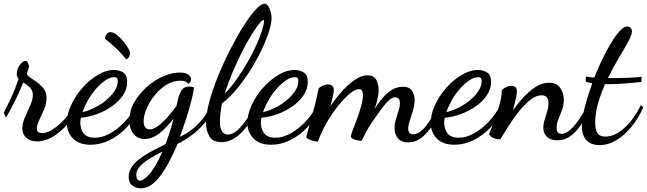

<svg xmlns="http://www.w3.org/2000/svg" viewBox="-20 -740 3505 1040"><path d="M181 26Q145 26 123 7Q101 -12 101 -44Q101 -72 115 -104.5Q129 -137 143.5 -168.5Q158 -200 158 -225Q158 -251 141.5 -266.5Q125 -282 106 -293Q83 -236 56.5 -184Q30 -132 13 -104L0 -129Q14 -155 37 -203.5Q60 -252 81 -313Q71 -323 71 -339Q71 -366 87.5 -388Q104 -410 117 -410Q128 -410 132.5 -397.5Q137 -385 137 -380Q137 -375 132 -361.5Q127 -348 126 -343Q126 -331 142.5 -320.5Q159 -310 179.5 -295.5Q200 -281 216 -260.5Q232 -240 232 -208Q232 -178 219 -148Q206 -118 193 -91Q180 -64 180 -45Q180 -29 188 -24Q196 -19 207 -19Q231 -19 257 -34Q283 -49 307.5 -72Q332 -95 351 -120.5Q370 -146 380 -167L400 -152Q381 -109 346 -68Q311 -27 268 -0.5Q225 26 181 26Z M471 44Q408 44 375 10Q342 -24 342 -75Q342 -120 364.5 -169.5Q387 -219 425 -262.5Q463 -306 508.5 -333.5Q554 -361 599 -361Q624 -361 646.5 -348Q669 -335 669 -296Q669 -258 646.5 -224.5Q624 -191 587.5 -165Q551 -139 506.5 -122.5Q462 -106 418 -102Q417 -96 416 -90Q415 -84 415 -74Q415 -66 417.5 -52.5Q420 -39 427.5 -25.5Q435 -12 451 -3Q467 6 493 6Q535 6 577.5 -18Q620 -42 657 -81.5Q694 -121 719 -169L736 -155Q709 -95 667 -50.5Q625 -6 574.5 19Q524 44 471 44ZM427 -133Q453 -138 486 -153.5Q519 -169 549 -192.5Q579 -216 598.5 -244Q618 -272 618 -301Q618 -312 614 -317Q610 -322 600 -322Q576 -322 550.5 -304.5Q525 -287 500.5 -259.5Q476 -232 457 -198.5Q438 -165 427 -133ZM664 -418Q642 -446 615 -472.5Q588 -499 549 -530Q551 -549 559.5 -557.5Q568 -566 578 -566Q593 -566 611.5 -552Q630 -538 647 -517.5Q664 -497 674.5 -478.5Q685 -460 685 -451Q685 -445 680 -434Q675 -423 664 -418Z M742 280Q718 280 697.5 265.5Q677 251 677 218Q677 187 695.5 161.5Q714 136 744 114.5Q774 93 809 75Q844 57 876 41Q888 11 899 -23Q910 -57 920 -98Q884 -50 844.5 -18.5Q805 13 764 13Q726 13 703.5 -14.5Q681 -42 681 -87Q681 -140 707.5 -186.5Q734 -233 775.5 -269.5Q817 -306 864.5 -326.5Q912 -347 954 -347Q985 -347 1000 -336Q1015 -325 1015 -311Q1015 -300 1008.5 -293.5Q1002 -287 1000 -286Q992 -296 981.5 -299.5Q971 -303 957 -303Q918 -303 882 -281Q846 -259 818 -224Q790 -189 774 -151.5Q758 -114 758 -83Q758 -62 767 -50.5Q776 -39 790 -39Q819 -39 859 -76.5Q899 -114 936 -167Q939 -177 940.5 -185Q942 -193 944 -203Q952 -234 965 -252.5Q978 -271 1003 -271Q1008 -271 1015 -270.5Q1022 -270 1030 -268Q1030 -250 1020 -208.5Q1010 -167 993 -112Q976 -57 954 1Q986 -13 1017.5 -37Q1049 -61 1076 -94Q1103 -127 1117 -167L1133 -152Q1117 -106 1084 -68.5Q1051 -31 1012.5 -3.5Q974 24 942 39Q914 105 883 160Q852 215 817 247.5Q782 280 742 280ZM738 239Q757 239 789.5 203Q822 167 860 81Q822 100 790 119.5Q758 139 738 161Q718 183 718 208Q718 222 724 230.5Q730 239 738 239Z M1179 30Q1133 30 1114.5 -1Q1096 -32 1096 -75Q1096 -124 1114 -190Q1132 -256 1161.5 -328.5Q1191 -401 1226.5 -470.5Q1262 -540 1297.5 -596.5Q1333 -653 1363.5 -686.5Q1394 -720 1412 -720Q1424 -720 1432.5 -707Q1441 -694 1446 -675.5Q1451 -657 1451 -642Q1451 -615 1437.5 -571.5Q1424 -528 1399.5 -475.5Q1375 -423 1341.5 -368.5Q1308 -314 1268 -264.5Q1228 -215 1182 -179Q1178 -154 1174.5 -129Q1171 -104 1171 -83Q1171 -46 1182.5 -28.5Q1194 -11 1214 -11Q1240 -11 1266.5 -35Q1293 -59 1317 -95.5Q1341 -132 1359 -171L1380 -159Q1338 -72 1287 -21Q1236 30 1179 30ZM1197 -232Q1232 -268 1263 -312Q1294 -356 1320.5 -402.5Q1347 -449 1367 -492.5Q1387 -536 1398 -570.5Q1409 -605 1410 -625Q1410 -629 1409 -630.5Q1408 -632 1408 -632Q1400 -632 1381.5 -608.5Q1363 -585 1338.5 -545Q1314 -505 1288 -453Q1262 -401 1238 -344Q1214 -287 1197 -232Z M1449 44Q1386 44 1353 10Q1320 -24 1320 -75Q1320 -120 1342.5 -169.5Q1365 -219 1403 -262.5Q1441 -306 1486.5 -333.5Q1532 -361 1577 -361Q1602 -361 1624.5 -348Q1647 -335 1647 -296Q1647 -258 1624.5 -224.5Q1602 -191 1565.5 -165Q1529 -139 1484.5 -122.5Q1440 -106 1396 -102Q1395 -96 1394 -90Q1393 -84 1393 -74Q1393 -66 1395.5 -52.5Q1398 -39 1405.5 -25.5Q1413 -12 1429 -3Q1445 6 1471 6Q1513 6 1555.5 -18Q1598 -42 1635 -81.5Q1672 -121 1697 -169L1714 -155Q1687 -95 1645 -50.5Q1603 -6 1552.5 19Q1502 44 1449 44ZM1405 -133Q1431 -138 1464 -153.5Q1497 -169 1527 -192.5Q1557 -216 1576.5 -244Q1596 -272 1596 -301Q1596 -312 1592 -317Q1588 -322 1578 -322Q1554 -322 1528.5 -304.5Q1503 -287 1478.5 -259.5Q1454 -232 1435 -198.5Q1416 -165 1405 -133Z M2191 31Q2153 31 2135 8.5Q2117 -14 2117 -45Q2117 -69 2124 -92.5Q2131 -116 2138.5 -139Q2146 -162 2146 -181Q2146 -199 2138.5 -206Q2131 -213 2121 -213Q2097 -213 2067 -176.5Q2037 -140 1991 -72Q1975 -48 1962 -22Q1949 4 1938 23Q1930 23 1916 20Q1902 17 1891.5 12Q1881 7 1881 -1Q1881 -10 1891 -36Q1901 -62 1914 -97Q1927 -132 1936.5 -166.5Q1946 -201 1946 -225Q1946 -240 1941 -248.5Q1936 -257 1924 -257Q1903 -257 1873 -231.5Q1843 -206 1810 -165Q1777 -124 1748.5 -73.5Q1720 -23 1702 27Q1691 27 1676 23Q1661 19 1650 13Q1639 7 1639 2Q1639 -1 1647 -29Q1655 -57 1666.5 -98Q1678 -139 1688.5 -182Q1699 -225 1705 -258Q1709 -267 1726 -275Q1743 -283 1757 -283Q1771 -283 1779.5 -275Q1788 -267 1788 -253Q1788 -242 1783 -218.5Q1778 -195 1770 -166Q1791 -196 1815 -225.5Q1839 -255 1865.5 -279Q1892 -303 1918.5 -317.5Q1945 -332 1971 -332Q2006 -332 2018.5 -307Q2031 -282 2031 -251Q2031 -234 2027.5 -216Q2024 -198 2019.5 -182Q2015 -166 2009 -150Q2028 -181 2052 -209Q2076 -237 2103 -253.5Q2130 -270 2161 -270Q2198 -270 2212 -248Q2226 -226 2226 -199Q2226 -173 2217.5 -143.5Q2209 -114 2200 -87.5Q2191 -61 2191 -42Q2191 -31 2196.5 -22Q2202 -13 2218 -13Q2245 -13 2270 -38Q2295 -63 2316 -99.5Q2337 -136 2352 -169L2367 -151Q2351 -109 2326 -67Q2301 -25 2267 3Q2233 31 2191 31Z M2442 44Q2379 44 2346 10Q2313 -24 2313 -75Q2313 -120 2335.5 -169.5Q2358 -219 2396 -262.5Q2434 -306 2479.5 -333.5Q2525 -361 2570 -361Q2595 -361 2617.5 -348Q2640 -335 2640 -296Q2640 -258 2617.5 -224.5Q2595 -191 2558.5 -165Q2522 -139 2477.5 -122.5Q2433 -106 2389 -102Q2388 -96 2387 -90Q2386 -84 2386 -74Q2386 -66 2388.5 -52.5Q2391 -39 2398.5 -25.5Q2406 -12 2422 -3Q2438 6 2464 6Q2506 6 2548.5 -18Q2591 -42 2628 -81.5Q2665 -121 2690 -169L2707 -155Q2680 -95 2638 -50.5Q2596 -6 2545.5 19Q2495 44 2442 44ZM2398 -133Q2424 -138 2457 -153.5Q2490 -169 2520 -192.5Q2550 -216 2569.5 -244Q2589 -272 2589 -301Q2589 -312 2585 -317Q2581 -322 2571 -322Q2547 -322 2521.5 -304.5Q2496 -287 2471.5 -259.5Q2447 -232 2428 -198.5Q2409 -165 2398 -133Z M2999 20Q2962 20 2942.5 1Q2923 -18 2923 -47Q2923 -68 2930 -90.5Q2937 -113 2944 -136.5Q2951 -160 2951 -182Q2951 -206 2940 -215Q2929 -224 2914 -224Q2884 -224 2852.5 -199Q2821 -174 2791 -136.5Q2761 -99 2735 -58Q2709 -17 2690 15Q2672 15 2656 9Q2640 3 2629 -12Q2630 -17 2640.5 -42.5Q2651 -68 2664 -104.5Q2677 -141 2687.5 -180Q2698 -219 2698 -252Q2705 -259 2719 -267Q2733 -275 2748 -275Q2780 -275 2780 -246Q2780 -233 2774 -204.5Q2768 -176 2758 -142Q2784 -179 2816 -213.5Q2848 -248 2883 -270Q2918 -292 2954 -292Q2995 -292 3014.5 -263.5Q3034 -235 3034 -200Q3034 -170 3024 -143.5Q3014 -117 3004.5 -93.5Q2995 -70 2995 -47Q2995 -30 3002.5 -22.5Q3010 -15 3021 -15Q3045 -15 3070.5 -38.5Q3096 -62 3119.5 -97.5Q3143 -133 3161 -169L3176 -156Q3155 -107 3129 -67Q3103 -27 3071 -3.5Q3039 20 2999 20Z M3227 46Q3183 46 3157.5 20.5Q3132 -5 3132 -57Q3132 -99 3148 -161Q3164 -223 3188 -289Q3180 -291 3170.5 -292.5Q3161 -294 3153 -298V-325Q3166 -323 3176.5 -322Q3187 -321 3199 -320Q3220 -373 3244.5 -423Q3269 -473 3293 -512Q3317 -551 3339 -574Q3361 -597 3377 -597Q3387 -597 3395 -590Q3403 -583 3403 -570Q3403 -551 3382.5 -513.5Q3362 -476 3331.5 -425.5Q3301 -375 3273 -317Q3281 -317 3289.5 -317Q3298 -317 3306 -317Q3346 -317 3382 -318.5Q3418 -320 3455 -324V-296Q3400 -290 3354.5 -287Q3309 -284 3270 -284Q3267 -284 3263.5 -284Q3260 -284 3257 -284Q3235 -233 3219.5 -180Q3204 -127 3204 -77Q3204 -35 3217 -17.5Q3230 0 3259 0Q3309 0 3361 -46Q3413 -92 3451 -170L3465 -160Q3440 -102 3402 -55Q3364 -8 3319.5 19Q3275 46 3227 46Z"/></svg>

Font: Dancing Script SemiBold
Style: Regular
Weight: 600
Designer: Pablo Impallari
Foundry: Pablo Impallari
Version: Version 2.001